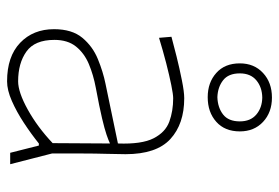

<svg xmlns="http://www.w3.org/2000/svg" viewBox="-146 -652 807 556"><g transform="rotate(90 258.0 -374.5)"><path d="M216 9Q144 9 104.5 -28.8Q65 -66.5 65 -127Q65 -179 90 -209Q115 -239 151.8 -254Q188.5 -269 223 -276L396 -312Q398.5 -381 381 -415.2Q363.5 -449.5 332.8 -460.8Q302 -472 265 -472Q254 -472 226.8 -466.5Q199.5 -461 163.5 -451.8Q127.5 -442.5 90 -431L87 -467Q109 -473 144 -481.8Q179 -490.5 212.8 -497.2Q246.5 -504 265 -504Q339.5 -504 383.2 -463.8Q427 -423.5 427 -334Q427 -313 426 -279.2Q425 -245.5 425 -211V-121Q433 -90 440 -62.5Q447 -35 456 0H423L402 -83H396Q368 -60.5 336 -39.5Q304 -18.5 272.8 -4.8Q241.5 9 216 9ZM216 -23Q247.5 -23 298 -51Q348.5 -79 395 -123L396 -289Q386.5 -284.5 370.5 -279Q354.5 -273.5 323 -266Q291.5 -258.5 235 -248Q197.5 -241 166 -227.8Q134.5 -214.5 115.2 -190.5Q96 -166.5 96 -128Q96 -71 129.8 -47Q163.5 -23 216 -23ZM262 -572Q219.5 -572 191.8 -596.8Q164 -621.5 164 -665Q164 -706.5 191.8 -732.2Q219.5 -758 263 -758Q306 -758 333.5 -732.2Q361 -706.5 361 -665Q361 -621.5 333.2 -596.8Q305.5 -572 262 -572ZM262 -600Q292 -601 312 -616.5Q332 -632 332 -665Q332 -696 312.2 -712.8Q292.5 -729.5 263 -730Q233 -729.5 213 -712.8Q193 -696 193 -665Q193 -632 213 -616.5Q233 -601 262 -600Z"/></g></svg>

Font: Commissioner Loud Thin
Style: Regular
Weight: 100
Designer: Kostas Bartsokas
Foundry: Kostas Bartsokas
Version: Version 1.000; ttfautohint (v1.8.3)